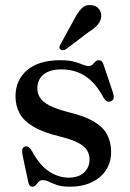

<svg xmlns="http://www.w3.org/2000/svg" viewBox="-20 -711 502 743"><path d="M246 -23.5Q283.5 -23.5 305 -43.2Q326.5 -63 326.5 -94Q326.5 -113 317.2 -128.8Q308 -144.5 284.5 -157.2Q261 -170 217 -181.5Q148.5 -197.5 109.8 -220.5Q71 -243.5 55.5 -273Q40 -302.5 40 -338Q40 -401.5 85.2 -439.8Q130.5 -478 214 -478Q245.5 -478 265.8 -472.5Q286 -467 299.5 -461.2Q313 -455.5 322.5 -455.5Q332.5 -455.5 338 -461.2Q343.5 -467 348.8 -472.5Q354 -478 362.5 -478Q368.5 -478 373 -474.2Q377.5 -470.5 381 -460L417 -353Q421.5 -340 419.8 -331.2Q418 -322.5 409 -319Q400.5 -315.5 394 -319Q387.5 -322.5 381.5 -331.5Q359.5 -373.5 333.5 -397.8Q307.5 -422 278.8 -432.2Q250 -442.5 219 -442.5Q172 -442.5 148.2 -422.5Q124.5 -402.5 124.5 -369Q124.5 -349.5 134.8 -333Q145 -316.5 171.5 -302.8Q198 -289 246.5 -276.5Q307 -262 342.8 -241Q378.5 -220 394.2 -190.8Q410 -161.5 410 -122.5Q410 -83 390.2 -52.8Q370.5 -22.5 334.5 -5.5Q298.5 11.5 250.5 11.5Q220 11.5 201 5Q182 -1.5 169.2 -7.8Q156.5 -14 145.5 -14Q136 -14 130 -7.8Q124 -1.5 118.5 5Q113 11.5 105 11.5Q99.5 11.5 95.5 7.5Q91.5 3.5 89.5 -6L68 -107Q64.5 -124 66 -132Q67.5 -140 75.5 -143.5Q84.5 -146.5 90.8 -142Q97 -137.5 104 -126Q133 -71.5 169.8 -47.5Q206.5 -23.5 246 -23.5ZM267 -636Q281 -663.5 296.2 -678.8Q311.5 -694 334 -691Q354 -689 363.8 -675Q373.5 -661 371.5 -645.5Q369.5 -627.5 357 -614Q344.5 -600.5 323 -587L234.5 -520Q229 -517 223.2 -516.8Q217.5 -516.5 213.5 -520.5Q209 -524.5 210 -529.8Q211 -535 214.5 -540Z"/></svg>

Font: Fraunces 24pt
Style: Regular
Weight: 400
Version: Version 1.000;[b76b70a41]